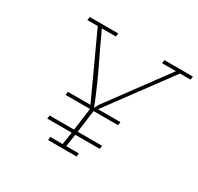

<svg xmlns="http://www.w3.org/2000/svg" viewBox="-150 -877 1087 1055"><g transform="rotate(30 394.0 -350.0)"><path d="M543 -100 546 -121H391L410 -263H565L568 -284H426Q499 -383 572 -481.5Q645 -580 718 -679H785L788 -700H607L604 -679H692L417 -306L403 -280H402L393 -306Q354 -402 309.5 -494Q265 -586 222 -679H311L314 -700H133L130 -679H196L378 -284H235L232 -263H387L368 -121H213L210 -100H365L353 -21H275L273 0H454L456 -21H376L388 -100Z"/></g></svg>

Font: Josefin Slab ExtraLight
Style: Italic
Weight: 250
Italic angle: -12°
Designer: Santiago Orozco
Foundry: Typemade
Version: Version 2.100